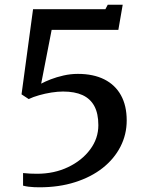

<svg xmlns="http://www.w3.org/2000/svg" viewBox="-20 -782 624 816"><path d="M78 -46.5Q92.5 -45 108 -44.2Q123.5 -43.5 137 -43.5Q210.5 -43.5 269.5 -71.8Q328.5 -100 363.2 -146.8Q398 -193.5 398 -250Q398 -299.5 381 -331Q364 -362.5 330.8 -377.8Q297.5 -393 248 -393Q225.5 -393 198.5 -388.8Q171.5 -384.5 146 -377.2Q120.5 -370 102 -361L71.5 -381L120.5 -743H428L438 -762H501.5L483 -655H199.5L155 -426.5Q170.5 -435 195.5 -444.8Q220.5 -454.5 250.2 -461.2Q280 -468 311 -468Q376.5 -468 423 -444.8Q469.5 -421.5 494 -377.2Q518.5 -333 518.5 -270Q518.5 -210.5 492 -158.8Q465.5 -107 416.5 -68.2Q367.5 -29.5 299.2 -7.8Q231 14 148 14Q137 14 125.2 13.5Q113.5 13 101.5 11.5Q89.5 10 78 7Z"/></svg>

Font: Merriweather Medium
Style: Regular
Weight: 500
Version: Version 2.100